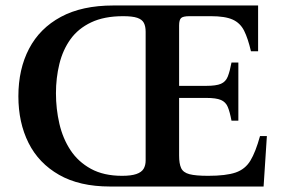

<svg xmlns="http://www.w3.org/2000/svg" viewBox="-20 -680 1028 700"><path d="M381 0Q270 0 195.5 -42.5Q121 -85 84 -159Q47 -233 47 -329Q47 -428 86 -502.5Q125 -577 202 -618.5Q279 -660 393 -660H921V-493H895Q884 -540 870 -568Q856 -596 828.5 -608.5Q801 -621 749 -621H671Q647 -621 640 -614Q633 -607 633 -587V-367H732Q768 -367 785.5 -374.5Q803 -382 810.5 -401Q818 -420 824 -452H849V-240H824Q818 -272 810.5 -290Q803 -308 785.5 -315.5Q768 -323 732 -323H633V-113Q633 -83 640.5 -67Q648 -51 670.5 -45Q693 -39 739 -39Q804 -39 839 -51Q874 -63 893 -94.5Q912 -126 928 -184H953L941 0ZM425 -39Q458 -39 477 -45.5Q496 -52 503.5 -64.5Q511 -77 511 -95V-564Q511 -584 504.5 -596.5Q498 -609 480.5 -615Q463 -621 429 -621Q360 -621 312.5 -598.5Q265 -576 237 -537Q209 -498 196.5 -447Q184 -396 184 -340Q184 -283 196.5 -229Q209 -175 237 -132.5Q265 -90 311.5 -64.5Q358 -39 425 -39Z"/></svg>

Font: Frank Ruhl Libre Medium
Style: Regular
Weight: 500
Designer: Yanek Iontef
Foundry: Fontef
Version: Version 6.004